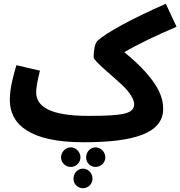

<svg xmlns="http://www.w3.org/2000/svg" viewBox="-20 -734 957 1019"><path d="M424 21C689 21 846 -26 846 -156C846 -215 824 -306 640 -457C710 -499 806 -544 917 -592L860 -714C682 -636 543 -560 498 -518C482 -504 477 -460 477 -430C477 -411 568 -339 626 -285C680 -234 692 -198 692 -182C692 -131 638 -119 450 -119C244 -119 172 -169 172 -244C172 -276 183 -322 192 -359L67 -388C52 -337 32 -267 32 -204C32 -74 137 21 424 21ZM487 48C459 48 437 73 437 101C437 130 459 152 487 152C515 152 539 130 539 101C539 73 515 48 487 48ZM356 48C328 48 304 73 304 101C304 130 328 152 356 152C383 152 407 130 407 101C407 73 383 48 356 48ZM420 161C392 161 370 185 370 215C370 242 392 265 420 265C448 265 471 242 471 215C471 185 448 161 420 161Z"/></svg>

Font: Noto Sans Arabic UI
Style: Bold
Weight: 700
Designer: Monotype Design Team, Nadine Chahine and Nizar Qandah
Foundry: Monotype Imaging Inc.
Version: Version 2.010